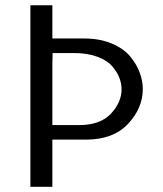

<svg xmlns="http://www.w3.org/2000/svg" viewBox="-20 -714 623 734"><path d="M96.2 0V-693.8H180.2V-566.9H301.8Q360.8 -566.9 406.5 -547.9Q452.1 -528.8 477.1 -499Q502 -469.2 513.9 -437Q525.9 -404.8 525.9 -374Q525.9 -300.8 469.5 -240.5Q413.1 -180.2 308.1 -180.2H180.2V0ZM180.2 -235.8H282.2Q363.3 -235.8 404.1 -279.5Q444.8 -323.2 444.8 -373Q444.8 -394 436.5 -416Q428.2 -438 409.2 -460.4Q390.1 -482.9 352.1 -497.1Q314 -511.2 262.2 -511.2H181.2L180.2 -473.1Z"/></svg>

Font: CMU Sans Serif
Style: Medium
Weight: 500
Version: Version 0.7.0